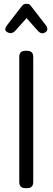

<svg xmlns="http://www.w3.org/2000/svg" viewBox="-20 -978 273 998"><path d="M175.8 -818.8 118.2 -883.8 59.1 -817.9Q39.1 -796.4 14.2 -813Q-1.5 -823.7 19 -850.1L87.9 -939Q89.4 -940.9 92 -944.1Q94.7 -947.3 95.9 -948.5Q97.2 -949.7 99.1 -951.9Q101.1 -954.1 102.5 -954.8Q104 -955.6 106.4 -956.5Q108.9 -957.5 111.8 -957.8Q114.7 -958 118.2 -958Q123 -958 126.5 -957.5Q129.9 -957 132.6 -955.1Q135.3 -953.1 136.7 -951.7Q138.2 -950.2 141.6 -945.8Q145 -941.4 147 -939L215.8 -850.1Q236.3 -823.7 215.8 -810.1Q195.3 -796.4 175.8 -818.8ZM121.1 0H111.8Q80.1 0 80.1 -32.2V-682.1Q80.1 -713.9 111.8 -713.9H121.1Q152.8 -713.9 152.8 -682.1V-32.2Q152.8 0 121.1 0Z"/></svg>

Font: Arcon Rounded-
Style: Regular
Weight: 400
Designer: M. Zarth
Foundry: martin zarth - visuelle & digitale kommunikation
Version: Version 1.110;PS 001.110;hotconv 1.0.70;makeotf.lib2.5.58329